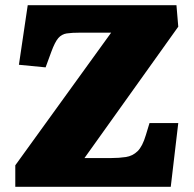

<svg xmlns="http://www.w3.org/2000/svg" viewBox="-20 -721 747 741"><path d="M668 -618 306 -111H408Q440 -111 466 -115Q492 -119 511 -137.5Q530 -156 543 -200L557 -246H668L639 0H39V-83L409 -595H291Q257 -595 237.5 -592Q218 -589 205 -574Q192 -559 178 -521L156 -461L53 -471L87 -701H661Z"/></svg>

Font: Literata Black
Style: Italic
Weight: 900
Italic angle: -2°
Designer: Latin by Veronika Burian and Jose Scaglione. Greek by Irene Vlachou. Cyrillic by Vera Evstafieva
Foundry: TypeTogether
Version: Version 3.002